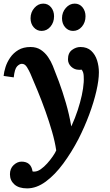

<svg xmlns="http://www.w3.org/2000/svg" viewBox="-27 -771 608 1062"><path d="M123 271Q77 271 52.5 249Q28 227 28 193Q28 161 48.5 142Q69 123 92 123Q145 123 153 177Q155 178 158 178Q161 178 163 178Q180 178 198.5 165Q217 152 234 133Q251 114 264.5 94.5Q278 75 284 61Q277 13 261 -42.5Q245 -98 224.5 -155.5Q204 -213 182 -266.5Q160 -320 141 -364Q134 -380 122.5 -399Q111 -418 94 -418Q81 -418 67.5 -404Q54 -390 49 -343L-7 -351Q-5 -373 3.5 -400Q12 -427 29.5 -452.5Q47 -478 74.5 -494.5Q102 -511 142 -511Q175 -511 198.5 -495.5Q222 -480 238.5 -456Q255 -432 265 -407Q279 -373 299 -319Q319 -265 337.5 -201.5Q356 -138 367 -73H368Q389 -119 403 -162Q417 -205 425.5 -244Q434 -283 436 -316Q437 -327 436 -350.5Q435 -374 424 -386Q420 -385 417 -385Q414 -385 410 -385Q385 -385 367 -402Q349 -419 349 -443Q349 -478 371 -494.5Q393 -511 418 -511Q455 -511 477.5 -490Q500 -469 510 -437Q520 -405 520 -371Q520 -328 506 -267Q492 -206 466.5 -137.5Q441 -69 407 -2Q369 71 323 133.5Q277 196 226 233.5Q175 271 123 271ZM377 -600Q351 -600 333.5 -620Q316 -640 316 -670Q316 -703 337 -727Q358 -751 386 -751Q413 -751 429.5 -730.5Q446 -710 446 -681Q446 -647 426 -623.5Q406 -600 377 -600ZM203 -600Q177 -600 159.5 -620Q142 -640 142 -670Q142 -703 163 -727Q184 -751 212 -751Q239 -751 255.5 -730.5Q272 -710 272 -681Q272 -647 252 -623.5Q232 -600 203 -600Z"/></svg>

Font: Lora Italic
Style: Italic
Weight: 400
Italic angle: -3°
Designer: Olga Karpushina, Alexei Vanyashin (Cyrillic)
Foundry: Cyreal
Version: Version 2.210; ttfautohint (v1.8.1.43-b0c9)